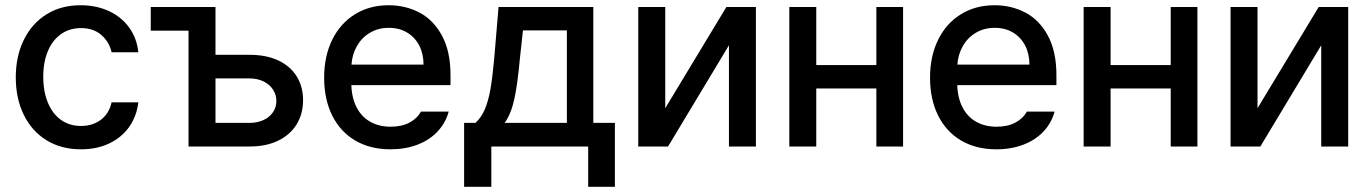

<svg xmlns="http://www.w3.org/2000/svg" viewBox="-20 -557 5209 730"><path d="M40 -262.7Q40 -343.3 70.6 -405.5Q101.1 -467.8 156.7 -502.4Q212.4 -537.1 286.1 -537.1Q346.2 -537.1 394 -514.9Q441.9 -492.7 471.2 -452.1Q500.5 -411.6 505.9 -358.4H404.3Q395.5 -397.9 365.2 -424.1Q335 -450.2 288.1 -450.2Q245.1 -450.2 212.6 -427.7Q180.2 -405.3 162.4 -363.5Q144.5 -321.8 144.5 -265.6Q144.5 -208 162.4 -165.8Q180.2 -123.5 212.4 -100.8Q244.6 -78.1 288.1 -78.1Q332.5 -78.1 363.8 -101.8Q395 -125.5 404.3 -168H505.9Q500 -116.2 471.9 -75.7Q443.8 -35.2 396.5 -12.2Q349.1 10.7 288.1 10.7Q212.4 10.7 156.2 -24.2Q100.1 -59.1 70.1 -121.1Q40 -183.1 40 -262.7Z M799.3 -348.6H929.2Q992.7 -348.6 1038.6 -326.9Q1084.5 -305.2 1108.4 -266.1Q1132.3 -227.1 1132.3 -175.8Q1132.3 -125 1108.4 -85.2Q1084.5 -45.4 1038.6 -22.7Q992.7 0 929.2 0H696.8V-440.4H553.2V-530.3H799.3ZM929.2 -89.8Q958 -89.8 981.2 -100.3Q1004.4 -110.8 1017.6 -129.9Q1030.8 -148.9 1030.8 -172.9Q1030.8 -197.3 1017.6 -217Q1004.4 -236.8 981.2 -247.8Q958 -258.8 929.2 -258.8H799.3V-89.8Z M1212.4 -261.7Q1212.4 -342.8 1242.9 -405.3Q1273.4 -467.8 1329.1 -502.4Q1384.8 -537.1 1457.5 -537.1Q1521.5 -537.1 1574.7 -509.3Q1627.9 -481.4 1660.4 -421.6Q1692.9 -361.8 1692.9 -270.5V-233.4H1315.9Q1317.4 -184.1 1336.2 -148.2Q1355 -112.3 1388.2 -93.8Q1421.4 -75.2 1465.3 -75.2Q1507.8 -75.2 1537.1 -91.1Q1566.4 -106.9 1580.6 -132.8H1686Q1674.3 -89.8 1644 -57.4Q1613.8 -24.9 1567.6 -7.1Q1521.5 10.7 1464.4 10.7Q1387.2 10.7 1330.3 -22.9Q1273.4 -56.6 1242.9 -118.2Q1212.4 -179.7 1212.4 -261.7ZM1590.3 -311.5Q1590.3 -352.1 1574 -383.8Q1557.6 -415.5 1527.8 -433.3Q1498 -451.2 1458.5 -451.2Q1418 -451.2 1386.5 -432.4Q1355 -413.6 1336.9 -381.6Q1318.8 -349.6 1316.4 -311.5Z M1744.6 -89.8H1787.6Q1809.1 -108.9 1822.8 -140.1Q1836.4 -171.4 1844.5 -217Q1852.5 -262.7 1858.9 -333L1875.5 -530.3H2235.8V-89.8H2317.9V153.3H2216.3V0H1848.1V153.3H1744.6ZM2135.3 -89.8V-441.4H1968.3L1956.5 -333Q1948.2 -239.3 1935.8 -181.6Q1923.3 -124 1898.9 -89.8Z M2741.7 -530.3H2854V0H2751.5V-384.8L2520 0H2406.7V-530.3H2509.3V-145.5Z M3083.5 -309.6H3312V-530.3H3413.6V0H3312V-220.7H3083.5V0H2981V-530.3H3083.5Z M3516.1 -261.7Q3516.1 -342.8 3546.6 -405.3Q3577.1 -467.8 3632.8 -502.4Q3688.5 -537.1 3761.2 -537.1Q3825.2 -537.1 3878.4 -509.3Q3931.6 -481.4 3964.1 -421.6Q3996.6 -361.8 3996.6 -270.5V-233.4H3619.6Q3621.1 -184.1 3639.9 -148.2Q3658.7 -112.3 3691.9 -93.8Q3725.1 -75.2 3769 -75.2Q3811.5 -75.2 3840.8 -91.1Q3870.1 -106.9 3884.3 -132.8H3989.7Q3978 -89.8 3947.8 -57.4Q3917.5 -24.9 3871.3 -7.1Q3825.2 10.7 3768.1 10.7Q3690.9 10.7 3634 -22.9Q3577.1 -56.6 3546.6 -118.2Q3516.1 -179.7 3516.1 -261.7ZM3894 -311.5Q3894 -352.1 3877.7 -383.8Q3861.3 -415.5 3831.5 -433.3Q3801.8 -451.2 3762.2 -451.2Q3721.7 -451.2 3690.2 -432.4Q3658.7 -413.6 3640.6 -381.6Q3622.6 -349.6 3620.1 -311.5Z M4202.6 -309.6H4431.2V-530.3H4532.7V0H4431.2V-220.7H4202.6V0H4100.1V-530.3H4202.6Z M4993.7 -530.3H5106V0H5003.4V-384.8L4772 0H4658.7V-530.3H4761.2V-145.5Z"/></svg>

Font: WEMIX Pretendard Medium
Style: Regular
Weight: 500
Designer: Base glyphs from Inter by Rasmus Andersson; Hangeul glyphs from Noto Sans CJK(Source Han Sans) by Jang Soo-young and Kan
Foundry: Kil Hyung-jin
Version: Version 1.000